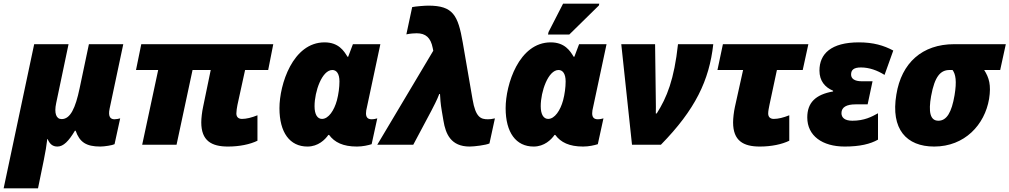

<svg xmlns="http://www.w3.org/2000/svg" viewBox="-60 -796 5552 1056"><path d="M-40 240H149L181 84C189 47 197 -3 200 -31H202C214 -3 230 10 256 10C289 10 318 -20 352 -77H356C378 -14 414 10 492 10C514 10 559 3 570 -3L601 -145C595 -143 579 -140 570 -140C549 -140 533 -152 543 -199L618 -553H429L378 -311C355 -201 327 -141 279 -141C249 -141 237 -173 249 -229L317 -553H128Z M1194 10C1257 10 1315 -2 1356 -22V-162C1324 -149 1295 -142 1271 -142C1254 -142 1240 -150 1240 -172C1240 -185 1243 -204 1246 -219L1288 -411H1415L1443 -553H717L688 -411H810L722 0H911L999 -411H1099L1057 -208C1051 -181 1047 -145 1047 -123C1047 -22 1103 10 1194 10Z M1631 10C1690 10 1728 -28 1746 -54H1750C1780 -13 1827 10 1903 10C1935 10 1965 3 1984 -3L2015 -145C2009 -143 1995 -140 1984 -140C1960 -140 1953 -154 1953 -173C1953 -183 1955 -195 1958 -206L2032 -553H1881L1855 -484H1851C1832 -516 1802 -563 1725 -563C1550 -563 1477 -331 1477 -201C1477 -67 1534 10 1631 10ZM1711 -142C1686 -142 1670 -166 1670 -212C1670 -293 1711 -411 1768 -411C1790 -411 1807 -392 1807 -348C1807 -316 1802 -278 1793 -244C1778 -189 1747 -142 1711 -142Z M2523 10C2549 10 2613 2 2632 -7L2662 -145C2646 -141 2634 -140 2624 -140C2585 -140 2556 -149 2539 -250L2485 -563C2459 -712 2432 -765 2296 -765C2276 -765 2226 -761 2207 -757L2175 -607C2197 -612 2223 -613 2232 -613C2281 -613 2309 -589 2320 -532L2323 -517L2015 0H2213L2312 -186C2324 -209 2344 -247 2356 -279H2360C2361 -257 2363 -225 2370 -185L2379 -132C2391 -59 2420 10 2523 10Z M2954 -606H3071L3234 -766L3236 -776H3037L2957 -620ZM2875 10C2934 10 2972 -28 2990 -54H2994C3024 -13 3071 10 3147 10C3179 10 3209 3 3228 -3L3259 -145C3253 -143 3239 -140 3228 -140C3204 -140 3197 -154 3197 -173C3197 -183 3199 -195 3202 -206L3276 -553H3125L3099 -484H3095C3076 -516 3046 -563 2969 -563C2794 -563 2721 -331 2721 -201C2721 -67 2778 10 2875 10ZM2955 -142C2930 -142 2914 -166 2914 -212C2914 -293 2955 -411 3012 -411C3034 -411 3051 -392 3051 -348C3051 -316 3046 -278 3037 -244C3022 -189 2991 -142 2955 -142Z M3416 0H3575C3764 -193 3841 -354 3863 -553H3669C3648 -359 3608 -260 3552 -172H3547C3548 -195 3547 -223 3547 -241L3543 -553H3357Z M4119 10C4182 10 4240 -2 4281 -22V-162C4249 -149 4220 -142 4196 -142C4179 -142 4165 -150 4165 -172C4165 -185 4169 -204 4172 -219L4213 -411H4355L4386 -553H3916L3886 -411H4027L3982 -208C3976 -181 3972 -145 3972 -123C3972 -22 4028 10 4119 10Z M4586 10C4669 10 4727 -4 4769 -28V-173C4735 -154 4694 -132 4628 -132C4586 -132 4568 -149 4568 -174C4568 -207 4597 -222 4645 -222H4712L4739 -349H4680C4639 -349 4621 -364 4621 -386C4621 -411 4635 -425 4675 -425C4721 -425 4765 -409 4805 -384L4853 -518C4801 -546 4743 -563 4664 -563C4511 -563 4447 -500 4447 -408C4447 -351 4477 -316 4522 -297V-293C4425 -276 4380 -231 4380 -150C4380 -49 4463 10 4586 10Z M5078 10C5246 10 5356 -110 5380 -252C5392 -329 5380 -368 5353 -411H5441L5472 -553H5188C5012 -553 4898 -450 4870 -276C4838 -86 4925 10 5078 10ZM5101 -132C5055 -132 5046 -182 5061 -267C5081 -378 5114 -411 5163 -411H5179C5196 -388 5203 -350 5190 -272C5174 -178 5147 -132 5101 -132Z"/></svg>

Font: Noto Sans Black
Style: Italic
Weight: 900
Italic angle: -12°
Designer: Monotype Design Team
Foundry: Monotype Imaging Inc.
Version: Version 2.013